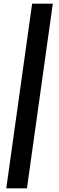

<svg xmlns="http://www.w3.org/2000/svg" viewBox="-20 -766 320 1040"><path d="M14 254H126L266 -746H154Z"/></svg>

Font: HK Grotesk Black
Style: Italic
Weight: 900
Italic angle: -16°
Designer: Alfredo Marco Pradil
Foundry: Hanken Design Co.
Version: Version 3.001;FEAKit 1.0